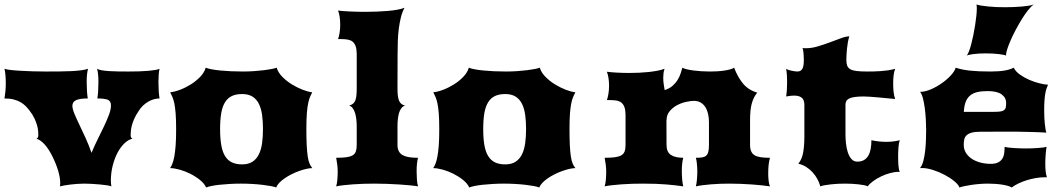

<svg xmlns="http://www.w3.org/2000/svg" viewBox="-34 -828 4721 853"><path d="M232.4 0Q232.9 -3.4 233.2 -8.1Q233.4 -12.7 233.4 -16.6Q233.4 -37.6 225.1 -66.9Q216.8 -96.2 200.2 -130.4Q183.1 -165.5 164.6 -186Q146 -206.5 127.9 -211.9Q136.2 -214.8 136.2 -227.5Q136.2 -233.9 135.5 -244.9Q134.8 -255.9 130.9 -270.3Q127 -284.7 119.1 -301.8Q111.3 -318.8 96.7 -337.4Q88.4 -348.1 78.9 -357.7Q69.3 -367.2 56.4 -374.5Q43.5 -381.8 26.4 -386.2Q9.3 -390.6 -14.2 -390.6Q-11.7 -404.8 -10 -421.6Q-8.3 -438.5 -8.3 -459Q-8.3 -477.1 -9.8 -493.9Q-11.2 -510.7 -14.2 -522.5Q-6.8 -519.5 11.5 -517.3Q29.8 -515.1 55.2 -513.7Q80.6 -512.2 109.9 -511.2Q139.2 -510.3 168.5 -510.3Q199.7 -510.3 228.5 -510.5Q257.3 -510.7 282 -512Q306.6 -513.2 325.9 -515.6Q345.2 -518.1 356.9 -522.5Q354 -510.3 352.5 -496.1Q351.1 -481.9 351.1 -463.9Q351.1 -443.4 352.3 -424.1Q353.5 -404.8 356 -390.6Q319.3 -390.6 303.5 -382.8Q287.6 -375 287.6 -357.9Q287.6 -344.7 296.4 -323.2Q305.2 -301.8 318.4 -274.4Q331.5 -247.1 346.2 -215.1Q360.8 -183.1 372.6 -148.9Q385.3 -179.7 400.4 -210Q415.5 -240.2 428.5 -267.6Q441.4 -294.9 450.2 -318.4Q459 -341.8 459 -359.4Q459 -378.9 444.8 -384.8Q430.7 -390.6 398.4 -390.6Q400.9 -404.8 402.1 -424.1Q403.3 -443.4 403.3 -463.9Q403.3 -499 397.5 -522.5Q403.8 -518.1 418.7 -515.6Q433.6 -513.2 453.1 -512Q472.7 -510.7 494.9 -510.5Q517.1 -510.3 538.6 -510.3Q562.5 -510.3 585 -511Q607.4 -511.7 625.7 -513.4Q644 -515.1 657 -517.3Q669.9 -519.5 674.8 -522.5Q672.4 -512.7 671.1 -497.1Q669.9 -481.4 669.9 -463.9Q669.9 -443.4 671.1 -424.1Q672.4 -404.8 674.8 -390.6Q663.1 -390.6 650.4 -387.2Q637.7 -383.8 625.2 -376.7Q612.8 -369.6 601.3 -358.9Q589.8 -348.1 581.5 -334Q569.8 -316.9 562.7 -301Q555.7 -285.2 552 -271.2Q548.3 -257.3 547.4 -246.1Q546.4 -234.9 546.4 -227.5Q546.4 -214.8 554.7 -211.9Q536.6 -208 519.3 -191.7Q502 -175.3 488.5 -150.1Q475.1 -125 466.8 -92.5Q458.5 -60.1 458.5 -24.4Q458.5 -17.6 459.2 -11.5Q460 -5.4 460.9 0Q456.5 -2.4 442.4 -4.6Q428.2 -6.8 409.9 -8.5Q391.6 -10.3 372.6 -11.2Q353.5 -12.2 339.8 -12.2Q324.7 -12.2 308.8 -11Q293 -9.8 278.6 -8.1Q264.2 -6.3 252 -4.2Q239.7 -2 232.4 0Z M721.7 -81.1Q727.1 -88.9 731.9 -101.1Q736.8 -113.3 740.5 -133.1Q744.1 -152.8 746.3 -181.9Q748.5 -210.9 748.5 -252.9Q748.5 -296.9 746.3 -324.2Q744.1 -351.6 740.5 -368.9Q736.8 -386.2 731.9 -397Q727.1 -407.7 722.2 -418Q741.7 -419.9 766.6 -429.4Q791.5 -439 814.7 -453.6Q837.9 -468.3 856 -487.3Q874 -506.3 879.9 -527.3Q888.7 -523.4 905.3 -520.3Q921.9 -517.1 943.8 -514.9Q965.8 -512.7 991.7 -511.5Q1017.6 -510.3 1045.4 -510.3Q1070.8 -510.3 1094.7 -512Q1118.7 -513.7 1138.7 -516.1Q1158.7 -518.6 1173.3 -521.5Q1188 -524.4 1195.3 -527.3Q1201.2 -506.3 1219.7 -487.3Q1238.3 -468.3 1262 -453.6Q1285.6 -439 1310.3 -429.4Q1335 -419.9 1353 -418Q1348.1 -408.2 1343.5 -397.7Q1338.9 -387.2 1335.2 -369.9Q1331.5 -352.5 1329.3 -325.4Q1327.1 -298.3 1327.1 -255.4Q1327.1 -212.9 1328.6 -183.3Q1330.1 -153.8 1333 -133.8Q1335.9 -113.8 1341.1 -101.6Q1346.2 -89.4 1353.5 -81.1Q1341.3 -81.1 1325.7 -77.4Q1310.1 -73.7 1293.2 -67.6Q1276.4 -61.5 1260 -53.2Q1243.7 -44.9 1230 -35.4Q1216.3 -25.9 1206.5 -15.6Q1196.8 -5.4 1193.4 4.9Q1184.1 1.5 1168.5 -1.5Q1152.8 -4.4 1132.3 -6.8Q1111.8 -9.3 1087.4 -10.7Q1063 -12.2 1036.1 -12.2Q1009.8 -12.2 985.6 -10.7Q961.4 -9.3 941.2 -7.1Q920.9 -4.9 905.5 -1.7Q890.1 1.5 881.8 4.9Q873.5 -13.2 854 -28.8Q834.5 -44.4 811 -56.2Q787.6 -67.9 763.4 -74.5Q739.3 -81.1 721.7 -81.1ZM943.8 -254.9Q943.8 -213.4 949 -183.6Q954.1 -153.8 965.8 -134.8Q977.5 -115.7 996.1 -106.7Q1014.6 -97.7 1041.5 -97.7Q1069.8 -97.7 1087.9 -109.6Q1106 -121.6 1116.2 -142.6Q1126.5 -163.6 1130.4 -192.4Q1134.3 -221.2 1134.3 -254.9Q1134.3 -288.6 1130.4 -317.1Q1126.5 -345.7 1116.2 -366.5Q1106 -387.2 1087.9 -398.7Q1069.8 -410.2 1041.5 -410.2Q1014.6 -410.2 996.1 -401.4Q977.5 -392.6 965.8 -373.8Q954.1 -355 949 -325.7Q943.8 -296.4 943.8 -254.9Z M1459.5 0Q1463.4 -12.7 1464.8 -30.3Q1466.3 -47.9 1466.3 -64.9Q1466.3 -80.6 1464.4 -96.2Q1462.4 -111.8 1459.5 -127Q1486.8 -127 1504.6 -129.4Q1522.5 -131.8 1532.7 -137.9Q1543 -144 1546.9 -155.3Q1550.8 -166.5 1550.8 -184.1V-266.1Q1550.8 -281.7 1549.1 -297.4Q1547.4 -313 1543.5 -325.7Q1539.6 -338.4 1533 -347.4Q1526.4 -356.4 1517.1 -358.9Q1527.3 -361.8 1533.9 -366.9Q1540.5 -372.1 1544.2 -380.9Q1547.9 -389.6 1549.3 -403.1Q1550.8 -416.5 1550.8 -436V-590.8Q1550.3 -611.8 1545.4 -624.3Q1540.5 -636.7 1532 -643.3Q1523.4 -649.9 1511 -652.1Q1498.5 -654.3 1482.9 -654.3H1467.8Q1471.7 -664.1 1474.6 -681.4Q1477.5 -698.7 1477.5 -717.8Q1477.5 -736.3 1474.9 -753.7Q1472.2 -771 1467.8 -781.2Q1477.1 -779.8 1490.2 -778.8Q1503.4 -777.8 1519 -777.1Q1534.7 -776.4 1552.2 -775.9Q1569.8 -775.4 1588.4 -775.4Q1613.3 -775.4 1638.7 -776.4Q1664.1 -777.3 1687.3 -779.3Q1710.4 -781.2 1730.2 -784.7Q1750 -788.1 1763.2 -793.5Q1752.9 -774.4 1747.1 -751Q1741.2 -727.5 1737.8 -701.2Q1734.4 -674.8 1733.4 -646Q1732.4 -617.2 1732.4 -587.4L1731.9 -435.1Q1731.9 -415.5 1733.6 -402.1Q1735.4 -388.7 1739.3 -379.9Q1743.2 -371.1 1749.5 -366.2Q1755.9 -361.3 1765.6 -358.9Q1755.4 -356 1748.8 -346.9Q1742.2 -337.9 1738.5 -325.2Q1734.9 -312.5 1733.4 -297.1Q1731.9 -281.7 1731.9 -266.1V-184.1Q1731.9 -166.5 1738.3 -155.3Q1744.6 -144 1756.6 -137.9Q1768.6 -131.8 1785.4 -129.4Q1802.2 -127 1823.2 -127Q1820.3 -116.7 1818.6 -101.6Q1816.9 -86.4 1816.9 -69.3Q1816.9 -50.8 1818.1 -32Q1819.3 -13.2 1823.2 0Q1810.1 -2.4 1787.8 -4.6Q1765.6 -6.8 1739.3 -8.5Q1712.9 -10.3 1684.3 -11.2Q1655.8 -12.2 1629.4 -12.2Q1606 -12.2 1581.3 -11.5Q1556.6 -10.7 1533.9 -9Q1511.2 -7.3 1491.7 -5.1Q1472.2 -2.9 1459.5 0Z M1890.6 -81.1Q1896 -88.9 1900.9 -101.1Q1905.8 -113.3 1909.4 -133.1Q1913.1 -152.8 1915.3 -181.9Q1917.5 -210.9 1917.5 -252.9Q1917.5 -296.9 1915.3 -324.2Q1913.1 -351.6 1909.4 -368.9Q1905.8 -386.2 1900.9 -397Q1896 -407.7 1891.1 -418Q1910.6 -419.9 1935.5 -429.4Q1960.4 -439 1983.6 -453.6Q2006.8 -468.3 2024.9 -487.3Q2043 -506.3 2048.8 -527.3Q2057.6 -523.4 2074.2 -520.3Q2090.8 -517.1 2112.8 -514.9Q2134.8 -512.7 2160.6 -511.5Q2186.5 -510.3 2214.4 -510.3Q2239.7 -510.3 2263.7 -512Q2287.6 -513.7 2307.6 -516.1Q2327.6 -518.6 2342.3 -521.5Q2356.9 -524.4 2364.3 -527.3Q2370.1 -506.3 2388.7 -487.3Q2407.2 -468.3 2430.9 -453.6Q2454.6 -439 2479.2 -429.4Q2503.9 -419.9 2522 -418Q2517.1 -408.2 2512.5 -397.7Q2507.8 -387.2 2504.2 -369.9Q2500.5 -352.5 2498.3 -325.4Q2496.1 -298.3 2496.1 -255.4Q2496.1 -212.9 2497.6 -183.3Q2499 -153.8 2502 -133.8Q2504.9 -113.8 2510 -101.6Q2515.1 -89.4 2522.5 -81.1Q2510.3 -81.1 2494.6 -77.4Q2479 -73.7 2462.2 -67.6Q2445.3 -61.5 2429 -53.2Q2412.6 -44.9 2398.9 -35.4Q2385.3 -25.9 2375.5 -15.6Q2365.7 -5.4 2362.3 4.9Q2353 1.5 2337.4 -1.5Q2321.8 -4.4 2301.3 -6.8Q2280.8 -9.3 2256.3 -10.7Q2231.9 -12.2 2205.1 -12.2Q2178.7 -12.2 2154.5 -10.7Q2130.4 -9.3 2110.1 -7.1Q2089.8 -4.9 2074.5 -1.7Q2059.1 1.5 2050.8 4.9Q2042.5 -13.2 2022.9 -28.8Q2003.4 -44.4 1980 -56.2Q1956.5 -67.9 1932.4 -74.5Q1908.2 -81.1 1890.6 -81.1ZM2112.8 -254.9Q2112.8 -213.4 2117.9 -183.6Q2123 -153.8 2134.8 -134.8Q2146.5 -115.7 2165 -106.7Q2183.6 -97.7 2210.4 -97.7Q2238.8 -97.7 2256.8 -109.6Q2274.9 -121.6 2285.2 -142.6Q2295.4 -163.6 2299.3 -192.4Q2303.2 -221.2 2303.2 -254.9Q2303.2 -288.6 2299.3 -317.1Q2295.4 -345.7 2285.2 -366.5Q2274.9 -387.2 2256.8 -398.7Q2238.8 -410.2 2210.4 -410.2Q2183.6 -410.2 2165 -401.4Q2146.5 -392.6 2134.8 -373.8Q2123 -355 2117.9 -325.7Q2112.8 -296.4 2112.8 -254.9Z M2652.3 0Q2656.2 -12.7 2657.7 -30.3Q2659.2 -47.9 2659.2 -64.9Q2659.2 -80.6 2657.2 -96.2Q2655.3 -111.8 2652.3 -127Q2679.7 -127 2697.5 -129.4Q2715.3 -131.8 2726.1 -137.9Q2736.8 -144 2741 -155.3Q2745.1 -166.5 2745.1 -184.1V-319.8Q2744.6 -340.8 2739.7 -353.3Q2734.9 -365.7 2726.3 -372.3Q2717.8 -378.9 2705.3 -381.1Q2692.9 -383.3 2677.2 -383.3H2662.1Q2666 -393.1 2668.9 -410.4Q2671.9 -427.7 2671.9 -446.8Q2671.9 -465.3 2669.2 -482.2Q2666.5 -499 2662.1 -509.3Q2680.2 -506.8 2706.5 -505.4Q2732.9 -503.9 2762.2 -503.9Q2783.7 -503.9 2805.4 -504.9Q2827.1 -505.9 2847.7 -508.1Q2868.2 -510.3 2886.2 -513.7Q2904.3 -517.1 2918.5 -522.5Q2915 -512.7 2913.8 -502.7Q2912.6 -492.7 2912.6 -482.4Q2912.6 -468.3 2914.6 -454.6Q2916.5 -440.9 2918.9 -427.7Q2940.4 -434.6 2954.3 -447Q2968.3 -459.5 2976.8 -473.6Q2985.4 -487.8 2990 -502.2Q2994.6 -516.6 2997.6 -527.3Q3003.9 -523.4 3016.8 -520.3Q3029.8 -517.1 3046.6 -514.9Q3063.5 -512.7 3082.5 -511.5Q3101.6 -510.3 3119.6 -510.3Q3135.7 -510.3 3152.3 -511.2Q3168.9 -512.2 3183.6 -514.4Q3198.2 -516.6 3210 -519.8Q3221.7 -522.9 3227.5 -527.3Q3243.2 -485.8 3266.8 -457Q3290.5 -428.2 3330.1 -416.5Q3322.3 -406.7 3316.4 -395.5Q3310.5 -384.3 3306.4 -369.9Q3302.2 -355.5 3300.3 -336.9Q3298.3 -318.4 3298.3 -293.9V-184.1Q3298.3 -166.5 3303.5 -155.3Q3308.6 -144 3319.1 -137.9Q3329.6 -131.8 3346.4 -129.4Q3363.3 -127 3386.7 -127Q3385.3 -121.1 3383.8 -114.7Q3382.3 -108.4 3381.3 -100.3Q3380.4 -92.3 3379.6 -81.8Q3378.9 -71.3 3378.9 -57.1Q3378.9 -43 3380.6 -26.4Q3382.3 -9.8 3386.7 0Q3371.6 -2.4 3350.8 -4.6Q3330.1 -6.8 3306.4 -8.5Q3282.7 -10.3 3257.1 -11.2Q3231.4 -12.2 3206.5 -12.2Q3186.5 -12.2 3165.3 -11.5Q3144 -10.7 3124 -9Q3104 -7.3 3086.7 -5.1Q3069.3 -2.9 3057.6 0Q3059.1 -5.9 3060.3 -13.7Q3061.5 -21.5 3062.3 -30.8Q3063 -40 3063.5 -49.8Q3064 -59.6 3064 -68.4Q3064 -73.2 3063.5 -81.5Q3063 -89.8 3062.3 -98.4Q3061.5 -106.9 3060.3 -114.7Q3059.1 -122.6 3057.6 -127Q3074.2 -127 3085.2 -128.7Q3096.2 -130.4 3103 -136.2Q3109.9 -142.1 3112.8 -153.6Q3115.7 -165 3115.7 -184.1V-285.6Q3115.7 -304.7 3111.8 -321.8Q3107.9 -338.9 3099.9 -351.8Q3091.8 -364.7 3079.1 -372.3Q3066.4 -379.9 3048.3 -379.9Q3036.1 -379.9 3015.9 -375.7Q2995.6 -371.6 2975.8 -361.6Q2956.1 -351.6 2941.7 -334.7Q2927.2 -317.9 2927.2 -293H2926.8L2927.2 -184.1Q2927.2 -152.3 2946.8 -139.6Q2966.3 -127 3001.5 -127Q2998.5 -116.7 2996.8 -101.6Q2995.1 -86.4 2995.1 -69.3Q2995.1 -50.8 2996.6 -32Q2998 -13.2 3001.5 0Q2970.2 -4.9 2927.2 -8.5Q2884.3 -12.2 2822.3 -12.2Q2798.8 -12.2 2774.2 -11.5Q2749.5 -10.7 2726.8 -9Q2704.1 -7.3 2684.6 -5.1Q2665 -2.9 2652.3 0Z M3512.7 -100.6Q3528.8 -120.1 3534.2 -150.4Q3539.6 -180.7 3539.6 -223.1V-364.3Q3539.1 -373 3536.9 -380.1Q3534.7 -387.2 3529.5 -392.3Q3524.4 -397.5 3515.6 -400.4Q3506.8 -403.3 3493.7 -403.3Q3486.3 -403.3 3477.8 -402.3Q3469.2 -401.4 3458.5 -399.4Q3460.9 -413.6 3461.9 -430.2Q3462.9 -446.8 3462.9 -463.9Q3462.9 -479.5 3461.9 -494.6Q3460.9 -509.8 3458.5 -522.5Q3463.4 -519 3470.7 -516.8Q3478 -514.6 3485.4 -513.2Q3492.7 -511.7 3499 -511Q3505.4 -510.3 3508.8 -510.3Q3522.9 -510.3 3530 -521.2Q3537.1 -532.2 3537.1 -559.6Q3537.1 -564 3536.9 -571.8Q3536.6 -579.6 3536.1 -587.9Q3535.6 -596.2 3534.4 -603.5Q3533.2 -610.8 3531.2 -614.7Q3535.2 -613.8 3539.1 -613.8Q3543 -613.8 3547.4 -613.8Q3572.3 -613.8 3599.9 -622.1Q3627.4 -630.4 3653.6 -640.1Q3679.7 -649.9 3702.1 -658.2Q3724.6 -666.5 3739.3 -666.5Q3735.4 -654.8 3732.9 -640.6Q3730.5 -626.5 3729 -612.3Q3727.5 -598.1 3726.8 -584.7Q3726.1 -571.3 3726.1 -562Q3726.1 -545.9 3730 -535.9Q3733.9 -525.9 3743.9 -520.3Q3753.9 -514.6 3771.7 -512.5Q3789.6 -510.3 3817.4 -510.3Q3829.1 -510.3 3845 -510.5Q3860.8 -510.7 3877.9 -512Q3895 -513.2 3911.9 -515.6Q3928.7 -518.1 3942.9 -522.5Q3938 -509.8 3936 -492.7Q3934.1 -475.6 3934.1 -457.5Q3934.1 -437 3936 -419.4Q3938 -401.9 3942.9 -388.2Q3926.3 -389.6 3906.5 -391.6Q3886.7 -393.6 3867.2 -395.3Q3847.7 -397 3831.1 -398.2Q3814.5 -399.4 3804.2 -399.4Q3779.8 -399.4 3763.9 -397.2Q3748 -395 3738.8 -390.4Q3729.5 -385.7 3725.8 -378.7Q3722.2 -371.6 3722.2 -362.3V-231.4Q3722.2 -212.4 3724.4 -191.2Q3726.6 -169.9 3732.4 -151.9Q3738.3 -133.8 3748.5 -121.8Q3758.8 -109.9 3774.9 -109.9Q3792.5 -109.9 3804.4 -116.9Q3816.4 -124 3823.7 -136.7Q3831.1 -149.4 3834.2 -166.7Q3837.4 -184.1 3837.4 -205.1Q3848.1 -202.6 3866.2 -200.2Q3884.3 -197.8 3903.3 -197.8Q3921.9 -197.8 3938.2 -200.2Q3954.6 -202.6 3963.4 -205.1Q3959.5 -194.3 3957.8 -175Q3956.1 -155.8 3956.1 -133.8Q3956.1 -111.8 3957.5 -92.8Q3959 -73.7 3963.4 -64.5H3958.5Q3940.4 -64.5 3919.7 -58.8Q3898.9 -53.2 3879.9 -43.9Q3860.8 -34.7 3845 -23.2Q3829.1 -11.7 3820.8 0Q3816.9 -2.9 3805.9 -5.1Q3794.9 -7.3 3780.5 -9Q3766.1 -10.7 3750 -11.5Q3733.9 -12.2 3719.2 -12.2Q3704.6 -12.2 3688.7 -11.5Q3672.9 -10.7 3657.7 -9Q3642.6 -7.3 3630.1 -5.1Q3617.7 -2.9 3610.4 0Q3606 -17.1 3596.9 -33.4Q3587.9 -49.8 3575.2 -63.5Q3562.5 -77.1 3546.6 -86.9Q3530.8 -96.7 3512.7 -100.6Z M4053.2 -81.1Q4063 -92.8 4068.4 -113.8Q4073.7 -134.8 4076.4 -159.4Q4079.1 -184.1 4079.8 -209Q4080.6 -233.9 4080.6 -252.9Q4080.6 -272.9 4079.1 -298.3Q4077.6 -323.7 4074.5 -347.9Q4071.3 -372.1 4066.2 -391.6Q4061 -411.1 4053.7 -419.9Q4075.2 -419.9 4101.1 -430.9Q4127 -441.9 4150.1 -458.3Q4173.3 -474.6 4190.4 -493.2Q4207.5 -511.7 4211.9 -527.3Q4238.8 -518.1 4275.4 -514.2Q4312 -510.3 4366.2 -510.3Q4404.3 -510.3 4429.2 -514.6Q4454.1 -519 4469.7 -527.3Q4478 -510.3 4497.3 -496.6Q4516.6 -482.9 4539.3 -473.1Q4562 -463.4 4584.7 -457.8Q4607.4 -452.1 4622.1 -451.7Q4618.2 -443.4 4615 -433.6Q4611.8 -423.8 4609.6 -410.6Q4607.4 -397.5 4606.2 -379.6Q4605 -361.8 4605 -337.9Q4605 -321.3 4605.7 -305.7Q4606.4 -290 4607.9 -276.9Q4609.4 -263.7 4611.1 -253.7Q4612.8 -243.7 4614.7 -238.8Q4602.5 -239.7 4582 -240.5Q4561.5 -241.2 4537.1 -241.9Q4512.7 -242.7 4486.1 -242.9Q4459.5 -243.2 4435.5 -243.2Q4407.2 -243.2 4379.2 -242.9Q4351.1 -242.7 4321.3 -242.7Q4296.4 -242.7 4281.7 -238.3Q4267.1 -233.9 4259.5 -226.3Q4252 -218.8 4249.8 -208Q4247.6 -197.3 4247.6 -184.6Q4247.6 -165.5 4256.8 -149.9Q4266.1 -134.3 4282.2 -123.3Q4298.3 -112.3 4320.3 -106.2Q4342.3 -100.1 4367.2 -100.1Q4387.7 -100.1 4399.9 -106.2Q4412.1 -112.3 4418.7 -122.6Q4425.3 -132.8 4427.2 -146.5Q4429.2 -160.2 4429.2 -175.8Q4435.1 -173.8 4446.8 -172.4Q4458.5 -170.9 4472.2 -170.2Q4485.8 -169.4 4499.8 -168.9Q4513.7 -168.5 4523.9 -168.5Q4534.2 -168.5 4547.4 -168.9Q4560.5 -169.4 4573.5 -170.2Q4586.4 -170.9 4597.7 -172.4Q4608.9 -173.8 4615.7 -175.8Q4614.7 -170.4 4613.5 -161.4Q4612.3 -152.3 4611.6 -142.1Q4610.8 -131.8 4610.4 -121.6Q4609.9 -111.3 4609.9 -104.5Q4609.9 -80.6 4611.6 -66.2Q4613.3 -51.8 4617.2 -40.5H4608.4Q4588.4 -40.5 4567.4 -36.9Q4546.4 -33.2 4526.9 -27.1Q4507.3 -21 4490.2 -12.7Q4473.1 -4.4 4460.9 4.9Q4454.1 0.5 4442.1 -2.7Q4430.2 -5.9 4415.8 -8.1Q4401.4 -10.3 4385.5 -11.2Q4369.6 -12.2 4355 -12.2Q4337.4 -12.2 4318.4 -10.7Q4299.3 -9.3 4282 -6.6Q4264.6 -3.9 4250.5 -1Q4236.3 2 4228.5 4.9Q4224.1 -7.8 4205.8 -22.9Q4187.5 -38.1 4163.1 -51Q4138.7 -64 4111.3 -72.8Q4084 -81.5 4061.5 -81.5Q4059.1 -81.5 4057.1 -81.3Q4055.2 -81.1 4053.2 -81.1ZM4377.9 -331.1Q4397.5 -331.1 4408.9 -332.5Q4420.4 -334 4426.5 -338.4Q4432.6 -342.8 4434.3 -350.3Q4436 -357.9 4436 -370.6Q4436 -394 4416 -408.7Q4396 -423.3 4353.5 -423.3Q4327.1 -423.3 4308.1 -418.9Q4289.1 -414.6 4276.1 -403.8Q4263.2 -393.1 4256.3 -375.5Q4249.5 -357.9 4248 -331.1ZM4260.7 -581.1Q4265.6 -586.4 4271 -600.3Q4276.4 -614.3 4281.2 -632.8Q4286.1 -651.4 4290.5 -673.3Q4294.9 -695.3 4298.3 -716.8Q4301.8 -738.3 4303.7 -757.8Q4305.7 -777.3 4305.7 -791Q4305.7 -802.2 4304.2 -808.1Q4312.5 -805.2 4326.4 -803Q4340.3 -800.8 4357.2 -799.1Q4374 -797.4 4393.1 -796.6Q4412.1 -795.9 4430.7 -795.9Q4448.2 -795.9 4467.3 -796.6Q4486.3 -797.4 4503.9 -798.8Q4521.5 -800.3 4535.9 -802.5Q4550.3 -804.7 4558.1 -808.1Q4545.9 -798.8 4532 -781Q4518.1 -763.2 4504.6 -741.2Q4491.2 -719.2 4478.5 -695.3Q4465.8 -671.4 4456.3 -649.7Q4446.8 -627.9 4441.2 -610.6Q4435.5 -593.3 4435.5 -584.5Q4435.5 -582 4436 -581.1Q4432.1 -583 4423.1 -584.7Q4414.1 -586.4 4401.9 -587.9Q4389.6 -589.4 4375 -590.1Q4360.4 -590.8 4345.2 -590.8Q4330.6 -590.8 4316.9 -590.1Q4303.2 -589.4 4291.7 -587.9Q4280.3 -586.4 4272.2 -584.7Q4264.2 -583 4260.7 -581.1Z"/></svg>

Font: Arbutus
Style: Regular
Weight: 400
Designer: Karolina Lach
Foundry: Sorkin Type Co.
Version: Version 1.002